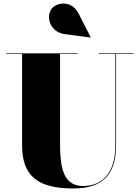

<svg xmlns="http://www.w3.org/2000/svg" viewBox="-20 -1052 790 1087"><path d="M346 -859 491.5 -839.5 493 -842 423.5 -978C385.5 -1052 298 -1039.5 271 -1000.5C238 -952.5 266 -869.5 346 -859ZM15 -750V-746.5H105V-230C105 -57 192 15 395 15C563 15 637 -65 637 -230V-746.5H735.5V-750H539.5V-746.5H633V-230C633 -65.5 553.5 1 450 1C336 1 320 -108 320 -240V-746.5H420V-750Z"/></svg>

Font: Bodoni* 48pt Fatface
Style: Regular
Weight: 900
Version: Version 2.3